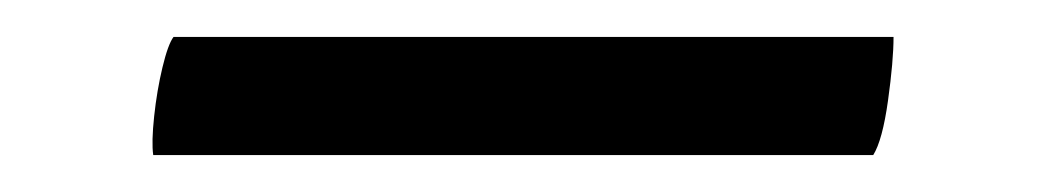

<svg xmlns="http://www.w3.org/2000/svg" viewBox="-20 -369 566 104"><path d="M63 -285Q62 -292 63.5 -306Q65 -320 68 -332.5Q71 -345 74 -349H464Q464 -336 461 -314.5Q458 -293 453 -285Z"/></svg>

Font: Alike
Style: Regular
Weight: 400
Designer: Sveta Sebyakina
Foundry: Cyreal (www.cyreal.org)
Version: Version 1.301; ttfautohint (v1.8.4.7-5d5b)